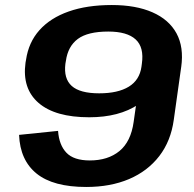

<svg xmlns="http://www.w3.org/2000/svg" viewBox="-20 -730 766 760"><path d="M667.9 -255.9Q656.4 -171.8 610.5 -112.2Q564.5 -52.6 490.9 -21.2Q417.3 10.1 321.4 10.1Q190.6 10.1 125 -42.8Q59.5 -95.6 55.5 -196.1L209.8 -211.9Q213.8 -156 242.9 -125.5Q272.1 -94.9 335.6 -94.9Q407.4 -94.9 452.8 -132.1Q498.1 -169.3 509 -247.1L540 -465.2H697.3ZM422.5 -710.1Q517.9 -710.1 583.4 -681.3Q649 -652.5 678.7 -597.9Q708.3 -543.2 697.3 -464.7L616.1 -458.4Q603.1 -367.4 527.5 -316.6Q451.8 -265.8 333.1 -265.8Q198.4 -265.8 132.7 -322.6Q67 -379.5 81 -482L83 -492.9Q93 -562.4 136.2 -610.7Q179.4 -659 251.8 -684.5Q324.1 -710.1 422.5 -710.1ZM408.8 -605.1Q327.5 -605.1 288.1 -575.9Q248.8 -546.6 240.9 -489.3L238.9 -477.9Q231.5 -419 263.9 -389.8Q296.4 -360.6 372.6 -360.6Q446.9 -360.6 489.8 -386.9Q532.6 -413.1 540 -466.1L541.5 -477.5Q550.9 -542.8 517 -573.9Q483.1 -605.1 408.8 -605.1Z"/></svg>

Font: Pathway Extreme 8pt Thin 12pt
Style: Italic
Weight: 100
Italic angle: -8°
Version: Version 1.001;gftools[0.9.26]